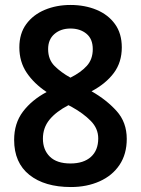

<svg xmlns="http://www.w3.org/2000/svg" viewBox="-20 -744 569 774"><path d="M266 10Q160 10 98.5 -39Q37 -88 37 -180Q37 -247 72.5 -294Q108 -341 168 -373Q117 -407 87.5 -451Q58 -495 58 -553Q58 -609 86 -647Q114 -685 161 -704.5Q208 -724 264 -724Q322 -724 369 -704.5Q416 -685 443.5 -647Q471 -609 471 -553Q471 -493 439 -450Q407 -407 349 -376Q409 -342 450 -296.5Q491 -251 491 -184Q491 -123 462 -79.5Q433 -36 381.5 -13Q330 10 266 10ZM264 -431Q306 -452 330 -478.5Q354 -505 354 -546Q354 -587 328.5 -608Q303 -629 264 -629Q225 -629 199.5 -607Q174 -585 174 -546Q174 -504 200 -478Q226 -452 264 -431ZM264 -85Q317 -85 346.5 -111.5Q376 -138 376 -186Q376 -226 346 -256.5Q316 -287 271 -312L256 -320Q206 -294 179.5 -261.5Q153 -229 153 -185Q153 -140 181 -112.5Q209 -85 264 -85Z"/></svg>

Font: Noto Sans Malayalam SemiCondensed SemiBold
Style: Regular
Weight: 600
Width: 4
Designer: Jelle Bosma - Monotype Design Team
Foundry: Monotype Imaging Inc.
Version: Version 2.104; ttfautohint (v1.8.4.7-5d5b)